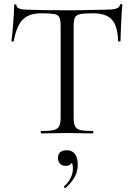

<svg xmlns="http://www.w3.org/2000/svg" viewBox="-20 -674 674 970"><path d="M188.4 -606.8Q125.8 -606.8 94.5 -574.7Q63.2 -542.6 49.4 -466.2Q49.2 -464 43.4 -464.1Q37.6 -464.2 37.6 -466.4Q39.6 -478.8 42 -502.3Q44.4 -525.8 46.5 -553Q48.6 -580.2 50.1 -605.4Q51.6 -630.6 51.6 -647Q51.6 -652 57.5 -652Q63.4 -652 63.4 -647Q63.4 -637 73.1 -632.5Q82.8 -628 95.5 -626.5Q108.2 -625 117.2 -625Q203.2 -622 318.2 -622Q389 -622 430.6 -623.5Q472.2 -625 511.2 -625Q544.8 -625 563.3 -629.5Q581.8 -634 586.8 -650Q587.8 -654 592.9 -654Q598 -654 598 -650Q596.8 -634.8 594.9 -609.1Q593 -583.4 591.9 -555.1Q590.8 -526.8 589.8 -502.7Q588.8 -478.6 588.8 -466.4Q588.8 -464.2 583 -464.2Q577.2 -464.2 577 -466.4Q574 -543.8 544.9 -575.3Q515.8 -606.8 448.8 -606.8Q407.2 -606.8 386.3 -602.9Q365.4 -599 358.7 -585.6Q352 -572.2 352 -542V-81Q352 -52 358.8 -37Q365.6 -22 386.3 -17Q407 -12 449.4 -12Q451.6 -12 451.6 -6Q451.6 0 449.4 0Q423 0 390 -1Q357 -2 318.2 -2Q281.4 -2 248.4 -1Q215.4 0 188 0Q185.8 0 185.8 -6Q185.8 -12 188 -12Q229.4 -12 250.6 -17Q271.8 -22 279.1 -37Q286.4 -52 286.4 -81V-544Q286.4 -574 279.3 -587.3Q272.2 -600.6 251 -603.7Q229.8 -606.8 188.4 -606.8ZM312 275Q308 277 304.5 273.3Q301 269.6 304.2 267.4Q326.2 247 337.2 224.5Q348.2 202 348.2 178Q348.2 155.8 342 147.6Q335.8 139.4 326.6 135.2L344.8 129Q347.4 146.4 337.5 155.2Q327.6 164 311.6 164Q293.8 164 283.4 153.2Q273 142.4 273 124.6Q273 102.8 285.8 93.9Q298.6 85 316.4 85Q344.2 85 358.5 103.9Q372.8 122.8 372.8 158Q372.8 193.6 356.4 221.6Q340 249.6 312 275Z"/></svg>

Font: Cormorant Light
Style: Regular
Weight: 300
Designer: Christian Thalmann (Catharsis Fonts)
Foundry: Catharsis Fonts
Version: Version 4.000